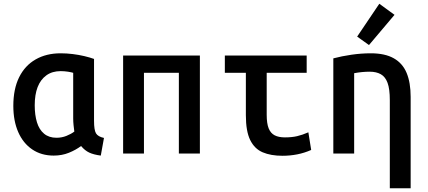

<svg xmlns="http://www.w3.org/2000/svg" viewBox="-20 -818 2280 1023"><path d="M266 11Q200 11 151.5 -22Q103 -55 77 -114.5Q51 -174 51 -254Q51 -344 82 -406.5Q113 -469 170 -501.5Q227 -534 303 -534Q335 -534 367.5 -530Q400 -526 429.5 -519Q459 -512 481 -504V-174Q481 -125 491.5 -107.5Q502 -90 534 -83L517 11Q479 6 455.5 -5Q432 -16 412 -40Q384 -19 347 -4Q310 11 266 11ZM281 -84Q309 -84 334 -94Q359 -104 376 -117Q374 -132 372 -150.5Q370 -169 370 -187V-430Q361 -433 342 -436Q323 -439 303 -439Q258 -439 227 -416.5Q196 -394 180.5 -354Q165 -314 165 -257Q165 -205 177 -166Q189 -127 215 -105.5Q241 -84 281 -84Z M636 0V-522H1045V0H933V-430H747V0Z M1485 12Q1423 12 1379.5 -6.5Q1336 -25 1313 -72Q1290 -119 1290 -204V-430H1178V-522H1614V-430H1401V-206Q1401 -160 1411.5 -134Q1422 -108 1443.5 -97Q1465 -86 1498 -86Q1535 -86 1563 -92.5Q1591 -99 1623 -113L1638 -19Q1602 -3 1563.5 4.5Q1525 12 1485 12Z M2057 185V-284Q2057 -344 2045 -376.5Q2033 -409 2009 -422.5Q1985 -436 1950 -436Q1930 -436 1909 -434Q1888 -432 1867 -428V0H1756V-507Q1801 -519 1853 -526.5Q1905 -534 1956 -534Q2031 -534 2078 -507.5Q2125 -481 2146.5 -429.5Q2168 -378 2168 -302V185ZM1946 -578 1883 -623 2001 -798 2082 -739Z"/></svg>

Font: Ubuntu Sans Mono Medium
Style: Regular
Weight: 500
Monospace: yes
Designer: Dalton Maag Ltd
Foundry: Dalton Maag Ltd
Version: Version 1.006